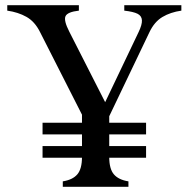

<svg xmlns="http://www.w3.org/2000/svg" viewBox="-20 -720 727 740"><path d="M222 0V-21Q260 -27 278 -48Q296 -69 296 -115V-278L134 -597Q114 -637 82 -655Q50 -673 8 -679V-700H96H178H284V-679Q240 -674 232.5 -657.5Q225 -641 247 -598L392 -313H379L514 -596Q528 -625 527 -642Q526 -659 510 -667Q494 -675 459 -679V-700H583H591H679V-679Q637 -673 606 -654.5Q575 -636 556 -596L401 -272V-115Q401 -69 419 -48Q437 -27 475 -21V0H387H310ZM144 -247H543V-202H144ZM144 -157H543V-112H144Z"/></svg>

Font: RL Madena Variable
Style: Regular
Weight: 400
Designer: I Kadek Wantara Putra
Foundry: Roughlines ID
Version: Version 1.000;Glyphs 3.1.2 (3151)